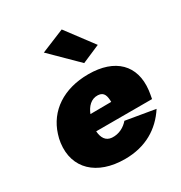

<svg xmlns="http://www.w3.org/2000/svg" viewBox="-176 -867 945 1003"><g transform="rotate(-30 297.0 -366.0)"><path d="M199 -684 354 -531 463 -578 340 -742ZM562 -135 385 -165C363 -139 328 -118 285 -121C249 -124 233 -151 230 -191H567C571 -209 573 -227 575 -239C592 -383 504 -470 343 -470C193 -470 87 -397 50 -279C45 -263 41 -248 39 -231C20 -86 120 10 289 10C415 10 504 -46 562 -135ZM332 -350C369 -348 374 -320 375 -285L249 -284C264 -322 291 -352 332 -350Z"/></g></svg>

Font: Jost* Black
Style: Italic
Weight: 900
Italic angle: -10°
Version: Version 3.7